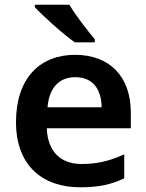

<svg xmlns="http://www.w3.org/2000/svg" viewBox="-20 -786 622 816"><path d="M275 -766H128V-756C161 -719 248 -641 298 -606H383V-619C352 -656 301 -721 275 -766ZM299 -553C149 -553 48 -453 48 -267C48 -82 161 10 321 10C401 10 453 -2 508 -28V-130C448 -103 396 -89 327 -89C235 -89 182 -145 179 -241H536V-307C536 -461 446 -553 299 -553ZM300 -458C376 -458 411 -405 412 -330H182C189 -415 233 -458 300 -458Z"/></svg>

Font: Noto Kufi Arabic SemiBold
Style: Regular
Weight: 600
Designer: Monotype Design Team, David Williams, Khaled Hosny
Foundry: Google LLC
Version: Version 2.109